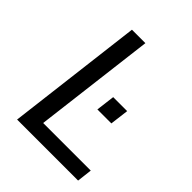

<svg xmlns="http://www.w3.org/2000/svg" viewBox="-200 -827 943 943"><g transform="rotate(45 271.0 -355.5)"><path d="M322.8 -314 335 -411.6H432.1L419.9 -314ZM79.1 0 166 -710.9H259.3L181.6 -78.6H512.2L502.9 0Z"/></g></svg>

Font: Ride
Style: Italic
Weight: 400
Version: Version 3.000